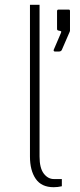

<svg xmlns="http://www.w3.org/2000/svg" viewBox="-20 -782 333 801"><path d="M105 -129V-762H145V-129Q145 -81 162.5 -58Q180 -35 205 -35H238V-5Q221 -1 204 -1Q153 -1 129 -36Q105 -71 105 -129ZM204 -574 234 -644Q236 -649 235.5 -650.5Q235 -652 231 -653L226 -654Q221 -655 219.5 -656.5Q218 -658 218 -662V-735Q218 -742 224 -742H267Q272 -742 272 -736V-654L271 -650L238 -574Q235 -567 225 -567H209Q206 -567 204.5 -569.5Q203 -572 204 -574Z"/></svg>

Font: Morrison Thin
Style: Regular
Weight: 100
Designer: Pablo Impallari, Rodrigo Fuenzalida (Modified by Dan O. Williams)
Version: Version 0.03;June 6, 2019;FontCreator 11.5.0.2425 64-bit; tt